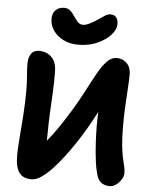

<svg xmlns="http://www.w3.org/2000/svg" viewBox="-63 -1025 861 1091"><g transform="rotate(5 367.0 -479.5)"><path d="M357 -771Q306 -771 269.5 -790Q233 -809 212.5 -839Q192 -869 192 -905Q192 -937 210.5 -955Q229 -973 259 -973Q279 -973 292.5 -961.5Q306 -950 317 -933Q329 -915 341.5 -900.5Q354 -886 373 -886Q389 -886 414.5 -899Q440 -912 462 -928Q477 -938 493 -948.5Q509 -959 525 -959Q547 -959 557.5 -944.5Q568 -930 568 -907Q568 -876 540 -845Q512 -814 464 -792.5Q416 -771 357 -771ZM158 14Q109 14 87 -17Q65 -48 65 -116Q65 -151 70 -211.5Q75 -272 80 -344Q85 -416 85 -486Q85 -532 81.5 -569.5Q78 -607 78 -636Q78 -675 93 -696Q108 -717 139 -717Q163 -717 185.5 -706.5Q208 -696 223 -671.5Q238 -647 238 -605Q239 -552 236 -493Q233 -434 230 -375.5Q227 -317 227 -266Q227 -251 226.5 -237.5Q226 -224 226 -212Q260 -253 292 -300.5Q324 -348 355 -399Q391 -458 420 -514.5Q449 -571 474.5 -616.5Q500 -662 525.5 -688.5Q551 -715 580 -715Q616 -715 639 -691.5Q662 -668 662 -629Q662 -602 659 -554.5Q656 -507 653 -450.5Q650 -394 650 -342Q650 -270 654.5 -224.5Q659 -179 665.5 -151.5Q672 -124 676.5 -105Q681 -86 681 -67Q681 -48 669 -29.5Q657 -11 639.5 1.5Q622 14 604 14Q578 14 558.5 1.5Q539 -11 531 -38Q520 -71 513.5 -121Q507 -171 504 -225.5Q501 -280 501 -324Q501 -343 501.5 -362Q502 -381 503 -401Q477 -350 448.5 -301.5Q420 -253 395 -216Q370 -178 339.5 -137.5Q309 -97 277 -62.5Q245 -28 214.5 -7Q184 14 158 14Z"/></g></svg>

Font: Shantell Sans Normal
Style: Bold
Weight: 700
Designer: Stephen Nixon, Anya Danilova, Shantell Martin
Foundry: Arrow Type
Version: Version 1.009;[a7da0bfa3]